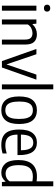

<svg xmlns="http://www.w3.org/2000/svg" viewBox="1061 -1909 858 3020"><g transform="rotate(90 1490.0 -399.0)"><path d="M69.5 0V-542.5H147.5V0ZM53.5 -710.5Q53.5 -734 67.8 -747.2Q82 -760.5 108.5 -760.5Q134.5 -760.5 148.8 -747.2Q163 -734 163 -710.5Q163 -687 148.8 -674Q134.5 -661 108.5 -661Q82 -661 67.8 -674Q53.5 -687 53.5 -710.5Z M286.5 -542.5H352L358 -482H363Q392.5 -515 433 -532.8Q473.5 -550.5 520 -550.5Q595 -550.5 637.8 -507.8Q680.5 -465 680.5 -368.5V0H602.5V-364.5Q602.5 -427.5 576.2 -454.2Q550 -481 501 -481Q463.5 -481 426 -463.2Q388.5 -445.5 364.5 -407.5V0H286.5Z M1153.5 -542.5H1233L1042 0H941L750 -542.5H833L993 -71.5Z M1307.5 0V-808H1385.5V0Z M1497 -270.5Q1497 -415 1553.5 -482.8Q1610 -550.5 1714 -550.5Q1817.5 -550.5 1874 -482.5Q1930.5 -414.5 1930.5 -271Q1930.5 -127.5 1873.8 -59Q1817 9.5 1714 9.5Q1611 9.5 1554 -58.8Q1497 -127 1497 -270.5ZM1851 -269.5Q1851 -351 1834.8 -399Q1818.5 -447 1788.5 -467Q1758.5 -487 1714 -487Q1669.5 -487 1639.5 -467Q1609.5 -447 1593.2 -399.8Q1577 -352.5 1577 -272.5Q1577 -191 1593.2 -142.8Q1609.5 -94.5 1639.5 -74.2Q1669.5 -54 1714 -54Q1758 -54 1788.2 -74.2Q1818.5 -94.5 1834.8 -142Q1851 -189.5 1851 -269.5Z M2419.5 -245H2097Q2098.5 -174 2117.2 -132.5Q2136 -91 2172.8 -72.8Q2209.5 -54.5 2268.5 -54.5Q2323 -54.5 2393.5 -75V-10.5Q2325 9.5 2259.5 9.5Q2178 9.5 2124.8 -18.8Q2071.5 -47 2044.5 -109Q2017.5 -171 2017.5 -271.5Q2017.5 -413.5 2072 -482Q2126.5 -550.5 2224 -550.5Q2319 -550.5 2369.2 -482.5Q2419.5 -414.5 2419.5 -269.5ZM2097 -299H2344Q2343 -371.5 2328.2 -414.5Q2313.5 -457.5 2287.5 -475.5Q2261.5 -493.5 2223.5 -493.5Q2164.5 -493.5 2131.8 -449Q2099 -404.5 2097 -299Z M2497.5 -260Q2497.5 -406.5 2563.2 -478.8Q2629 -551 2756.5 -551Q2790 -551 2832 -545.5V-808H2910V0H2843.5L2838 -56H2833Q2810.5 -26.5 2775.5 -8.5Q2740.5 9.5 2697 9.5Q2607.5 9.5 2552.5 -54.5Q2497.5 -118.5 2497.5 -260ZM2832 -123.5V-479.5Q2815.5 -482.5 2794.5 -484.8Q2773.5 -487 2755 -487Q2665.5 -487 2621.5 -435Q2577.5 -383 2577.5 -267Q2577.5 -187 2594.8 -141Q2612 -95 2641.8 -76.5Q2671.5 -58 2714 -58Q2749 -58 2781 -74.8Q2813 -91.5 2832 -123.5Z"/></g></svg>

Font: Encode Sans Semi Condensed
Style: Regular
Weight: 400
Width: 4
Designer: Multiple Designers
Foundry: Impallari Type
Version: Version 2.000